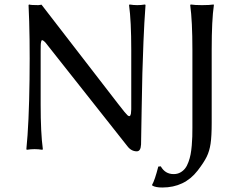

<svg xmlns="http://www.w3.org/2000/svg" viewBox="-20 -668 1058 860"><path d="M107.9 -645 109.9 -647.9Q117.7 -645 151.9 -645L166 -647L508.8 -203.1Q543.9 -157.7 550.8 -151.9Q563 -141.1 566.4 -158.7Q567.4 -165.5 567.9 -178.2V-444.8Q567.9 -573.7 558.1 -645L560.1 -647.9Q578.1 -645 595.2 -645Q611.3 -645 629.9 -647.9L631.8 -645Q626 -566.9 622.6 -481.2Q619.1 -395.5 617.7 -339.6Q616.2 -283.7 614.5 -178.7Q612.8 -73.7 611.8 -21Q610.4 9.8 592.8 9.8Q567.4 9.8 549.8 -14.2L201.2 -455.1L185.5 -475.1Q179.7 -481.9 174.8 -485.4Q169.9 -488.8 167.7 -488Q165.5 -487.3 164.1 -480.5Q162.6 -473.6 162.4 -464.8Q162.1 -456.1 162.1 -439V-200.2Q162.1 -71.3 171.9 0L169.9 2.9Q151.4 0 134.8 0Q118.2 0 100.1 2.9L98.1 0Q109.9 -115.2 112.3 -310.8Q114.7 -506.3 107.9 -645ZM841.8 -95.2V-444.8Q841.8 -573.7 832 -645L834 -647.9Q852.5 -645 884.8 -645Q918.9 -645 937 -647.9L938 -645Q928.2 -578.6 928.2 -444.8V-117.2Q928.2 -58.1 923.3 -24.9Q918.5 8.3 905.8 34.2Q893.1 60.1 865.2 96.2Q806.6 171.9 707 171.9Q676.3 171.9 662.1 163.1L661.1 160.2Q673.3 139.6 689 78.1L700.2 77.1Q719.7 111.8 757.8 111.8Q774.4 111.8 787.4 104.7Q800.3 97.7 809.1 86.4Q817.9 75.2 824.2 57.6Q830.6 40 833.7 23.4Q836.9 6.8 838.9 -15.9Q840.8 -38.6 841.3 -55.7Q841.8 -72.8 841.8 -95.2Z"/></svg>

Font: Linux Biolinum G
Style: Regular
Weight: 400
Designer: Philipp H. Poll
Foundry: Philipp H. Poll
Version: Version 1.1.0 ; ttfautohint (v1.6)